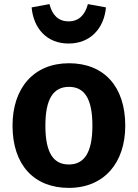

<svg xmlns="http://www.w3.org/2000/svg" viewBox="-20 -898 671 935"><path d="M314 -686C421 -686 487 -761 496 -862L408 -878C394 -825 364 -794 314 -794C264 -794 234 -825 221 -878L134 -862C143 -761 207 -686 314 -686ZM316 -590C144 -590 41 -469 41 -286C41 -96 145 17 315 17C487 17 590 -105 590 -286C590 -476 487 -590 316 -590ZM316 -475C391 -475 430 -418 430 -286C430 -156 391 -97 315 -97C240 -97 201 -154 201 -286C201 -417 240 -475 316 -475Z"/></svg>

Font: Glow Sans TC Normal
Style: Bold
Weight: 700
Designer: Ryoko NISHIZUKA (kana, bopomofo & ideographs); Paul D. Hunt (Latin, Greek & Cyrillic); Sandoll Communications, Soo-young
Version: Version 0.93